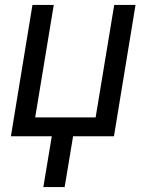

<svg xmlns="http://www.w3.org/2000/svg" viewBox="-20 -550 616 775"><path d="M155 205H241L275 0H440L527 -530H441L366 -76H122L197 -530H111L24 0H189Z"/></svg>

Font: Iosevka Sparkle Oblique
Style: Regular
Weight: 400
Italic angle: -9°
Designer: Belleve Invis
Foundry: Belleve Invis
Version: Version 4.5.0; ttfautohint (v1.8.3)